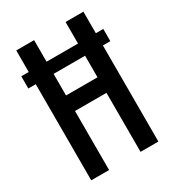

<svg xmlns="http://www.w3.org/2000/svg" viewBox="-178 -838 855 941"><g transform="rotate(-30 250.0 -367.5)"><path d="M60 0V-544H18V-613H60V-735H161V-613H339V-735H440V-613H482V-544H440V0H339V-334H161V0ZM161 -422H339V-544H161Z"/></g></svg>

Font: Iosevka SS18 Semibold
Style: Regular
Weight: 600
Monospace: yes
Designer: Belleve Invis
Foundry: Belleve Invis
Version: Version 25.1.1; ttfautohint (v1.8.4)